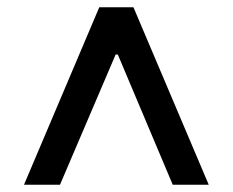

<svg xmlns="http://www.w3.org/2000/svg" viewBox="-20 -648 640 528"><path d="M46 -140 253 -628H347L554 -140H455L304 -498H298L145 -140Z"/></svg>

Font: Nunito Sans 6pt
Style: Bold
Weight: 700
Version: Version 3.101;gftools[0.9.27]